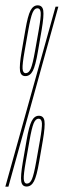

<svg xmlns="http://www.w3.org/2000/svg" viewBox="-28 -699 238 719"><path d="M71.5 -0.5Q54.5 -0.5 51.5 -20Q48.5 -39.5 57.5 -92.5L71.5 -173.5Q80.5 -226.5 90.8 -246Q101 -265.5 117.5 -265.5Q135.5 -265.5 138.5 -246Q141.5 -226.5 132.5 -173.5L118.5 -92.5Q109.5 -39.5 99.2 -20Q89 -0.5 71.5 -0.5ZM67 -414Q50 -414 47 -433.5Q44 -453 53 -506L67 -587Q76 -640 86.2 -659.5Q96.5 -679 113 -679Q131 -679 134 -659.5Q137 -640 128 -587L114 -506Q105 -453 94.8 -433.5Q84.5 -414 67 -414ZM73 -11.5Q84.5 -11.5 91.8 -28.5Q99 -45.5 107.5 -93.5L121.5 -172.5Q130 -220.5 129 -237.5Q128 -254.5 116 -254.5Q105.5 -254.5 98.2 -237.5Q91 -220.5 82.5 -172.5L68.5 -93.5Q60 -45.5 61 -28.5Q62 -11.5 73 -11.5ZM68.5 -425Q80 -425 87.2 -442Q94.5 -459 103 -507L117 -586Q125.5 -634 124.5 -651Q123.5 -668 111.5 -668Q101 -668 93.8 -651Q86.5 -634 78 -586L64 -507Q55.5 -459 56.5 -442Q57.5 -425 68.5 -425ZM-8 0 180 -674H190.5L3.5 0Z"/></svg>

Font: Anybody UltraCondensed Thin
Style: Italic
Weight: 100
Width: 1
Italic angle: -10°
Designer: Tyler Finck
Foundry: Etcetera Type Company
Version: Version 1.010; ttfautohint (v1.8.3) -l 8 -r 50 -G 200 -x 14 